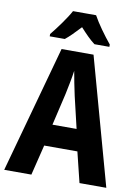

<svg xmlns="http://www.w3.org/2000/svg" viewBox="-100 -999 776 1065"><g transform="rotate(10 288.0 -466.5)"><path d="M353 -933H223C202 -893 152 -825 120 -786V-773H205C229 -792 256 -820 288 -854C318 -821 345 -793 372 -773H456V-786C419 -831 377 -889 353 -933ZM424 0H575L377 -715H197L0 0H153L195 -171H382ZM314 -471 356 -293H220L262 -473C271 -516 282 -570 287 -608C293 -571 305 -513 314 -471Z"/></g></svg>

Font: Noto Sans Lao UI Cond
Style: Bold
Weight: 700
Width: 3
Designer: Monotype Design Team
Foundry: Monotype Imaging Inc.
Version: Version 2.000